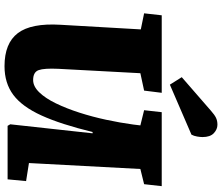

<svg xmlns="http://www.w3.org/2000/svg" viewBox="-88 -906 1007 872"><g transform="rotate(90 416.0 -469.5)"><path d="M720 -97 802 -84 794 0H551L544 -12L585 -386H579Q544 -242 504 -154Q464 -66 410.5 -26Q357 14 280 14Q176 14 130 -46.5Q84 -107 92 -240L113 -605L40 -620L49 -700H401L391 -620L312 -603L292 -230Q289 -166 298 -141Q307 -116 343 -116Q372 -116 399 -144Q426 -172 449 -219.5Q472 -267 491 -326Q510 -385 523.5 -448Q537 -511 545 -570L549 -603L480 -620L489 -700H825L816 -620L747 -603ZM483 -924Q501 -940 514.5 -946.5Q528 -953 546 -953Q567 -953 584.5 -936.5Q602 -920 602 -885Q602 -875 599.5 -860.5Q597 -846 591 -835L364 -737L330 -791Z"/></g></svg>

Font: Literata 12pt ExtraBold
Style: Italic
Weight: 800
Italic angle: -2°
Designer: Latin by Veronika Burian and Jose Scaglione. Greek by Irene Vlachou. Cyrillic by Vera Evstafieva
Foundry: TypeTogether
Version: Version 3.002